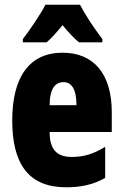

<svg xmlns="http://www.w3.org/2000/svg" viewBox="-20 -786 522 816"><path d="M320 -766H173C156 -731 104 -654 77 -620V-606H178C195 -620 218 -645 246 -679C273 -646 296 -622 316 -606H415V-620C375 -673 343 -722 320 -766ZM246 -562C105 -562 32 -459 32 -274C32 -90 101 10 261 10C325 10 379 -2 427 -30V-162C376 -131 336 -119 285 -119C221 -119 191 -151 191 -225H455V-310C455 -472 378 -562 246 -562ZM250 -437C283 -437 305 -409 305 -339H191C191 -411 216 -437 250 -437Z"/></svg>

Font: Noto Sans Lao Looped ExtraCondensed Black
Style: Regular
Weight: 900
Width: 2
Designer: Mark Frömberg, Ben Mitchell
Foundry: The Fontpad Ltd
Version: Version 1.002